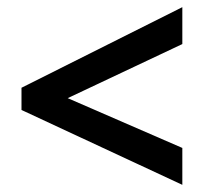

<svg xmlns="http://www.w3.org/2000/svg" viewBox="-20 -628 570 536"><path d="M489 -112V-215L169 -354L489 -505V-608L40 -383V-321Z"/></svg>

Font: Noto Sans Myanmar SemiCondensed SemiBold
Style: Regular
Weight: 600
Width: 4
Designer: Monotype Design Team
Foundry: Monotype Imaging Inc.
Version: Version 2.107